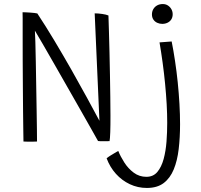

<svg xmlns="http://www.w3.org/2000/svg" viewBox="-20 -697 992 949"><path d="M163 2.5Q154.5 3 141.5 3.2Q128.5 3.5 116.2 3.2Q104 3 96 2.5Q96 -8.5 95.2 -48.5Q94.5 -88.5 94 -146.5Q93.5 -204.5 93 -270Q92.5 -335.5 92.2 -399Q92 -462.5 92 -512.5Q92 -540 92 -564.2Q92 -588.5 92 -607Q92 -625.5 91.5 -636.5Q98 -636.5 108 -636Q118 -635.5 129 -634.8Q140 -634 149.5 -633Q159 -632 164.5 -630.5Q205.5 -568.5 248.5 -496.8Q291.5 -425 332.8 -352.5Q374 -280 409.5 -214.8Q445 -149.5 471.5 -100L448 -631Q457 -631 466.8 -630.2Q476.5 -629.5 485.5 -628Q494.5 -626.5 502.5 -624.8Q510.5 -623 516 -620.5Q517 -587.5 518.5 -540.2Q520 -493 521.2 -438Q522.5 -383 523.5 -326.5Q524.5 -270 525.2 -217.8Q526 -165.5 526 -124.5Q526 -102 525.8 -81.5Q525.5 -61 525 -44.2Q524.5 -27.5 523.5 -16Q522.5 -4.5 521.5 0.5Q513 1 505.8 1Q498.5 1 492.5 1Q484.5 1 477.5 1Q470.5 1 464.5 0Q456 -15.5 433.5 -55.2Q411 -95 380.2 -149.2Q349.5 -203.5 315.2 -263.2Q281 -323 248.8 -379.5Q216.5 -436 191 -480Q165.5 -524 152.5 -545.5Q153.5 -530 154.8 -488.5Q156 -447 157 -390.8Q158 -334.5 159 -273.2Q160 -212 161 -155.2Q162 -98.5 162.5 -56.5Q163 -14.5 163 2.5ZM870 -83Q870 -17.5 863.2 39.8Q856.5 97 838.8 140.2Q821 183.5 789 207.8Q757 232 706 232Q661 232 621.8 213.5Q582.5 195 553 162.2Q523.5 129.5 507 85.5Q514 79.5 524.5 72.8Q535 66 546 59.8Q557 53.5 564.5 49Q575.5 76.5 594.5 106.2Q613.5 136 641 156.5Q668.5 177 703.5 177Q737.5 177 757.8 152.8Q778 128.5 788.8 89Q799.5 49.5 803 2.8Q806.5 -44 806.5 -89.5Q806.5 -133.5 803.8 -182.5Q801 -231.5 796 -283Q791 -334.5 784 -386Q777 -437.5 768.5 -487.5L828.5 -492Q837.5 -447 845.2 -395.2Q853 -343.5 858.5 -289.8Q864 -236 867 -183.2Q870 -130.5 870 -83ZM784.5 -677Q799.5 -677 810.5 -669.5Q821.5 -662 827.5 -650.8Q833.5 -639.5 833.5 -626.5Q833.5 -612 826.8 -601.2Q820 -590.5 808.2 -584.8Q796.5 -579 782 -579Q768.5 -579 756.8 -584.5Q745 -590 738 -600.5Q731 -611 731 -625.5Q731 -640.5 738 -652.2Q745 -664 757 -670.5Q769 -677 784.5 -677Z"/></svg>

Font: Grandstander Thin ExtraLight
Style: Regular
Weight: 250
Version: Version 1.200